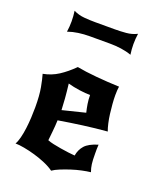

<svg xmlns="http://www.w3.org/2000/svg" viewBox="-143 -816 747 930"><g transform="rotate(20 230.5 -351.5)"><path d="M236 32Q217 18 189 6Q161 -6 131.5 -14.5Q102 -23 74.5 -28Q47 -33 29 -33Q37 -46 43 -69.5Q49 -93 52.5 -120.5Q56 -148 57.5 -177Q59 -206 59 -230Q59 -291 51.5 -331.5Q44 -372 37 -395Q80 -403 115.5 -426Q151 -449 186 -484Q227 -476 287 -470.5Q347 -465 406 -463Q403 -445 403 -418Q403 -397 405 -372.5Q407 -348 410 -324Q413 -300 418 -278Q423 -256 429 -240Q368 -235 305 -226.5Q242 -218 182 -208Q181 -179 178 -151Q175 -123 173 -102Q185 -97 203.5 -93Q222 -89 243 -85.5Q264 -82 284 -79.5Q304 -77 318 -76Q323 -107 342.5 -129Q362 -151 409 -165Q408 -153 408 -141.5Q408 -130 408 -119Q408 -85 410.5 -65.5Q413 -46 420 -27Q401 -25 375 -19.5Q349 -14 323 -5.5Q297 3 273.5 12.5Q250 22 236 32ZM172 -394Q177 -352 179.5 -320Q182 -288 183 -261L300 -290Q295 -310 291.5 -332Q288 -354 288 -377Q265 -377 232.5 -381.5Q200 -386 172 -394ZM78 -735Q104 -722 133.5 -719.5Q163 -717 191 -717H292Q320 -717 349.5 -719.5Q379 -722 405 -735Q403 -721 402 -708Q401 -695 401 -681Q401 -667 402 -654Q403 -641 405 -627Q380 -636 351.5 -640Q323 -644 293 -644H190Q160 -644 131.5 -640Q103 -636 78 -627Q80 -641 81 -654Q82 -667 82 -681Q82 -695 81 -708Q80 -721 78 -735Z"/></g></svg>

Font: New Rocker
Style: Regular
Weight: 400
Designer: Pablo Impallari, Brenda Gallo, Rodrigo Fuenzalida
Foundry: Pablo Impallari, Brenda Gallo, Rodrigo Fuenzalida
Version: Version 1.000; ttfautohint (v0.93) -l 8 -r 50 -G 200 -x 14 -